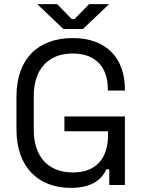

<svg xmlns="http://www.w3.org/2000/svg" viewBox="-20 -899 700 933"><path d="M324 14C432 14 476 -31 497 -76H511V0H587V-333H293V-261H505V-244C505 -133 451 -61 334 -61C214 -61 144 -138 144 -268V-432C144 -562 214 -639 333 -639C452 -639 504 -565 504 -466V-459H587V-464C587 -616 498 -714 333 -714C167 -714 60 -615 60 -430V-270C60 -85 168 14 324 14ZM161 -879 288 -758H383L510 -879H413L342 -806H329L258 -879Z"/></svg>

Font: Meta Space
Style: Regular
Weight: 400
Designer: Meta Pool / Florian Karsten
Foundry: Meta Pool / Florian Karsten
Version: Version 2.000;Glyphs 3.1.1 (3137)